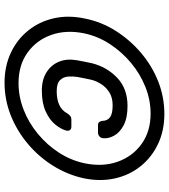

<svg xmlns="http://www.w3.org/2000/svg" viewBox="32 -782 760 865"><g transform="rotate(90 412.5 -350.0)"><path d="M353 10Q279 10 219 -18Q159 -46 118.5 -96Q78 -146 63 -211.5Q48 -277 64 -352Q79 -427 120 -491.5Q161 -556 219.5 -605.5Q278 -655 348 -682.5Q418 -710 494 -710Q568 -710 628 -682Q688 -654 728.5 -604Q769 -554 784 -488.5Q799 -423 784 -348Q768 -274 727.5 -209Q687 -144 628 -94.5Q569 -45 499 -17.5Q429 10 353 10ZM355 -53Q416 -53 475 -76Q534 -99 584 -140.5Q634 -182 668.5 -235.5Q703 -289 716 -350Q733 -431 709.5 -498.5Q686 -566 629.5 -607Q573 -648 492 -648Q431 -648 372 -624.5Q313 -601 263.5 -559.5Q214 -518 179 -464.5Q144 -411 131 -350Q114 -269 137.5 -201.5Q161 -134 217.5 -93.5Q274 -53 355 -53ZM389 -158Q339 -158 305.5 -179.5Q272 -201 258 -236.5Q244 -272 252 -316Q254 -330 258.5 -351Q263 -372 266 -386Q283 -452 331.5 -498Q380 -544 458 -544Q512 -544 545 -526.5Q578 -509 592 -483Q606 -457 603 -433Q602 -423 594.5 -417Q587 -411 577 -411H545Q534 -411 530 -417Q526 -423 525 -430Q525 -453 509 -465Q493 -477 455 -477Q420 -477 396.5 -462Q373 -447 359.5 -425.5Q346 -404 341 -385Q338 -371 333.5 -351Q329 -331 327 -317Q324 -298 325.5 -276.5Q327 -255 341.5 -240Q356 -225 391 -225Q466 -225 491 -272Q496 -280 502.5 -285.5Q509 -291 520 -291H552Q561 -291 566 -285Q571 -279 569 -269Q563 -245 542 -219Q521 -193 483 -175.5Q445 -158 389 -158Z"/></g></svg>

Font: Lubike
Style: Italic
Weight: 400
Italic angle: -12°
Foundry: Honoka55
Version: Version 1.000;July 22, 2022;FontCreator 14.0.0.2862 64-bit